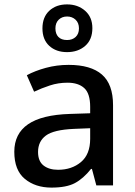

<svg xmlns="http://www.w3.org/2000/svg" viewBox="-20 -843 613 873"><path d="M292 -548Q393 -548 443.5 -504Q494 -460 494 -365V0H418L398 -75H394Q359 -31 320.5 -10.5Q282 10 214 10Q141 10 93 -29.5Q45 -69 45 -153Q45 -235 107.5 -278Q170 -321 298 -325L390 -328V-357Q390 -418 363 -442.5Q336 -467 287 -467Q245 -467 207 -454.5Q169 -442 135 -426L102 -501Q139 -521 188.5 -534.5Q238 -548 292 -548ZM316 -257Q224 -253 188.5 -226.5Q153 -200 153 -152Q153 -110 178 -90.5Q203 -71 244 -71Q306 -71 348 -106Q390 -141 390 -212V-260ZM285 -606Q235 -606 204 -634.5Q173 -663 173 -714Q173 -765 204 -794Q235 -823 285 -823Q334 -823 367 -794Q400 -765 400 -715Q400 -663 367.5 -634.5Q335 -606 285 -606ZM285 -661Q309 -661 324 -675Q339 -689 339 -714Q339 -739 323.5 -753.5Q308 -768 285 -768Q262 -768 247 -753.5Q232 -739 232 -714Q232 -689 245.5 -675Q259 -661 285 -661Z"/></svg>

Font: Noto Sans Tai Tham Medium
Style: Regular
Weight: 500
Designer: Monotype Design Team 2013. Revised by David WIlliams 2020
Foundry: Monotype Imaging Inc.
Version: Version 2.002; ttfautohint (v1.8.4.7-5d5b)